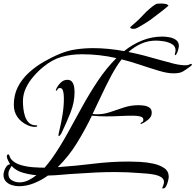

<svg xmlns="http://www.w3.org/2000/svg" viewBox="-31 -974 1116 1097"><path d="M900 103Q896 103 896 100Q896 98 901 87Q906 76 906 66Q906 48 889.5 38Q873 28 849.5 23.5Q826 19 803.5 17.5Q781 16 769 15Q699 9 627 9Q572 9 518 11.5Q464 14 409 18Q368 20 326 24Q284 28 243 29Q207 55 164 72.5Q121 90 76 90Q57 90 36.5 83.5Q16 77 2.5 62.5Q-11 48 -11 25Q-11 15 -6.5 1Q-2 -13 6.5 -24Q15 -35 27 -35Q22 -43 15 -57.5Q8 -72 8 -80Q8 -84 10 -88Q12 -92 16 -92Q19 -92 20.5 -89Q22 -86 23 -84Q25 -77 28 -71.5Q31 -66 36 -61Q54 -41 88 -31Q122 -21 158.5 -18.5Q195 -16 220 -16H224Q235 -29 245.5 -42Q256 -55 266 -69Q313 -136 355 -212.5Q397 -289 439.5 -366Q482 -443 529.5 -514Q577 -585 634 -642Q586 -653 536.5 -658.5Q487 -664 438 -664Q374 -664 321 -649Q268 -634 218 -593Q189 -570 161.5 -538.5Q134 -507 117 -471Q100 -435 100 -395Q100 -377 102.5 -353.5Q105 -330 112.5 -308Q120 -286 135 -272Q150 -258 175 -258Q177 -258 179.5 -257.5Q182 -257 182 -254Q182 -251 176.5 -250Q171 -249 169 -249Q148 -249 126 -259Q89 -276 68.5 -305.5Q48 -335 48 -375Q48 -432 71 -477Q94 -522 132.5 -557.5Q171 -593 217.5 -620Q264 -647 310 -666Q355 -685 403.5 -692Q452 -699 501 -699Q545 -699 590 -694.5Q635 -690 678 -682Q725 -720 780.5 -742.5Q836 -765 897 -765Q915 -765 937 -761Q959 -757 975 -745.5Q991 -734 991 -710Q991 -706 988 -693.5Q985 -681 980 -670Q975 -659 970 -659Q968 -659 968 -662Q968 -668 970 -673.5Q972 -679 972 -686Q972 -710 951.5 -722Q931 -734 905 -738Q879 -742 861 -742Q815 -742 776 -724.5Q737 -707 703 -677Q748 -668 792.5 -656.5Q837 -645 881 -632Q913 -623 955 -612Q997 -601 1030 -601Q1042 -601 1050 -605Q1058 -609 1062 -609Q1065 -609 1065 -606Q1065 -602 1062.5 -599.5Q1060 -597 1057 -595Q1032 -576 1014 -565.5Q996 -555 961 -555Q940 -555 919.5 -559Q899 -563 879 -569Q825 -585 772 -603Q719 -621 664 -635Q633 -595 603.5 -539.5Q574 -484 547.5 -427Q521 -370 498 -323L507 -322Q512 -321 516 -321Q520 -321 524 -321Q562 -321 599.5 -334Q637 -347 677 -360Q717 -373 760 -373Q775 -373 792.5 -370.5Q810 -368 823 -359Q836 -350 836 -330Q836 -308 817.5 -292Q799 -276 781 -268Q777 -266 775 -266Q772 -266 772 -268Q772 -273 780 -276Q788 -279 788 -290Q788 -302 776 -306.5Q764 -311 750 -312Q736 -313 728 -313Q690 -313 652 -311Q614 -309 576 -309Q556 -309 535 -310Q514 -311 494 -313Q456 -234 409 -157.5Q362 -81 299 -19Q401 -26 502 -38.5Q603 -51 706 -51Q732 -51 770 -49Q808 -47 845 -39Q882 -31 907.5 -13.5Q933 4 933 36Q933 44 929 60.5Q925 77 918 90Q911 103 900 103ZM305 -196Q304 -196 303.5 -198Q303 -200 303 -201Q303 -207 304.5 -212.5Q306 -218 307 -223Q318 -268 326 -316.5Q334 -365 334 -411Q334 -419 333 -433Q332 -447 327.5 -459Q323 -471 312 -471Q301 -471 298 -463.5Q295 -456 290 -456Q288 -456 288 -459Q288 -461 290 -465Q298 -484 315 -501Q332 -518 354 -518Q372 -518 381 -506Q390 -494 392.5 -477.5Q395 -461 395 -447Q395 -389 371.5 -330Q348 -271 323 -219Q322 -215 315.5 -205.5Q309 -196 305 -196ZM80 68Q107 68 132 55.5Q157 43 177 27Q140 24 100.5 13Q61 2 35 -26Q29 -14 23 -4Q17 6 17 20Q17 45 37.5 56.5Q58 68 80 68ZM731 -809Q726 -809 719.5 -811Q713 -813 713 -819L755 -856Q773 -873 789 -890.5Q805 -908 824 -924Q833 -932 841 -938Q849 -944 857 -949Q862 -952 869.5 -953Q877 -954 886 -954Q899 -954 911.5 -952Q924 -950 928 -946Q931 -945 931 -941Q907 -920 881 -900.5Q855 -881 829 -861Q815 -851 794.5 -838.5Q774 -826 754 -815Q744 -809 731 -809Z"/></svg>

Font: My Soul
Style: Regular
Weight: 400
Designer: Robert E. Leuschke
Foundry: Robert E. Leuschke
Version: Version 1.010; ttfautohint (v1.8.4.7-5d5b)